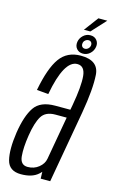

<svg xmlns="http://www.w3.org/2000/svg" viewBox="-125 -842 546 896"><g transform="rotate(15 147.5 -394.0)"><path d="M167.5 0 166.5 -33Q161.5 -27 155 -21.5Q126.5 4 72.5 4Q15 4 2.8 -44.8Q-9.5 -93.5 3 -178.5Q16 -262 44.8 -304.2Q73.5 -346.5 145 -346.5H218L222.5 -370.5Q239.5 -466 235 -513.5Q230.5 -561 195 -561Q131 -561 99.5 -390.5L43.5 -395.5Q64.5 -505.5 99.8 -554.2Q135 -603 200.5 -603Q286 -603 290.8 -534.8Q295.5 -466.5 275 -348.5L213.5 0ZM174 -97 211 -306.5H156.5Q109 -306.5 90 -275Q71 -243.5 61 -180Q51.5 -120 55.2 -78.5Q59 -37 94 -37Q125 -37 147.5 -55.2Q170 -73.5 174 -97.5ZM206.5 -614.5Q187 -614.5 175.8 -627.8Q164.5 -641 167.5 -661Q170.5 -679.5 185 -693Q199.5 -706.5 219.5 -706.5Q239 -706.5 250 -693Q261 -679.5 258 -661Q255 -641.5 240.5 -628Q226 -614.5 206.5 -614.5ZM209.5 -639Q218 -639 225 -645.2Q232 -651.5 233.5 -661Q234.5 -670 229.8 -676Q225 -682 216.5 -682Q208 -682 200.8 -676Q193.5 -670 192.5 -661Q191 -651.5 195.8 -645.2Q200.5 -639 209.5 -639ZM182.5 -723.5 234 -792.5H277L213.5 -723.5Z"/></g></svg>

Font: Anybody Condensed Light
Style: Italic
Weight: 300
Width: 3
Italic angle: -10°
Designer: Tyler Finck
Foundry: Etcetera Type Company
Version: Version 1.010; ttfautohint (v1.8.3) -l 8 -r 50 -G 200 -x 14 